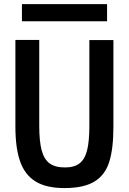

<svg xmlns="http://www.w3.org/2000/svg" viewBox="-20 -924 640 954"><path d="M56.5 -295V-725.5H175V-299.5Q175 -222 187 -177.2Q199 -132.5 226.5 -112.2Q254 -92 303 -92Q349 -92 375.2 -112.2Q401.5 -132.5 412.8 -177.2Q424 -222 424 -299.5V-725H543.5V-295Q543.5 -185 522.8 -119.5Q502 -54 449 -21.8Q396 10.5 300 10.5Q210.5 10.5 157.2 -22Q104 -54.5 80.2 -121.2Q56.5 -188 56.5 -295ZM89 -903.5H512V-818.5H89Z"/></svg>

Font: JuliaMono SemiBold
Style: Regular
Weight: 600
Monospace: yes
Designer: cormullion
Foundry: corm
Version: Version 0.055; ttfautohint (v1.8.4)